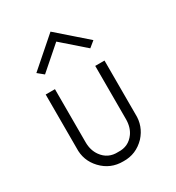

<svg xmlns="http://www.w3.org/2000/svg" viewBox="-174 -818 853 933"><g transform="rotate(-30 252.5 -351.5)"><path d="M412 -573 252 -713 92 -573 125 -546 252 -657 379 -546ZM409 -160V-460H357V-162Q357 -116 335 -85Q302 -39 245 -42Q187 -39 154 -85Q131 -117 131 -162V-460H79V-160Q76 -91 123 -41Q172 11 244 10Q315 12 366 -41Q412 -92 409 -160Z"/></g></svg>

Font: NM-font
Style: Light
Weight: 500
Designer: ""
Foundry: ""
Version: ""